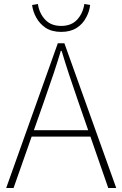

<svg xmlns="http://www.w3.org/2000/svg" viewBox="-20 -943 614 963"><path d="M270 -726H303L563 0H523L372 -435Q322 -578 289 -688H285Q258 -596 201 -435L48 0H11ZM123 -290H447V-258H123ZM208 -804Q179 -824 162 -854.5Q145 -885 141 -918L170 -923Q177 -876 206.5 -844.5Q236 -813 287 -813Q338 -813 367 -844.5Q396 -876 403 -923L432 -918Q429 -887 413 -857Q396 -823 364.5 -803Q333 -783 287 -783Q240 -783 208 -804Z"/></svg>

Font: Merged Yaku Han JP Thin
Style: Regular
Weight: 250
Designer: Ryoko NISHIZUKA 西塚涼子 (kana, bopomofo & ideographs); Paul D. Hunt (Latin, Greek & Cyrillic); Sandoll Communications 산돌커뮤니
Foundry: Adobe
Version: Version 2.004